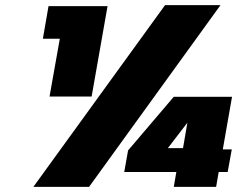

<svg xmlns="http://www.w3.org/2000/svg" viewBox="-20 -728 924 748"><path d="M839 -708 327 0H110L623 -708ZM147 -577 169 -704H399L337 -352H173L213 -577ZM867 -58H832L822 0H657L667 -58H464L479 -142L657 -351H884L848 -146H883ZM710 -250 634 -151H693Z"/></svg>

Font: Fz Poppins Black
Style: Italic
Weight: 900
Italic angle: -10°
Designer: Ninad Kale (Devanagari), Jonny Pinhorn (Latin)
Foundry: Indian Type Foundry
Version: Vit hóa bi Vntype.Com & FontZin.Com